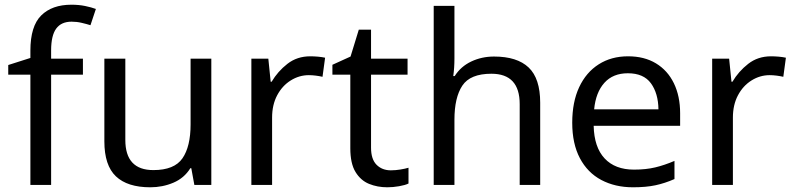

<svg xmlns="http://www.w3.org/2000/svg" viewBox="-20 -785 3371 815"><path d="M332 -468H197V0H109V-468H15V-509L109 -539V-570Q109 -674 155 -719.5Q201 -765 283 -765Q315 -765 341.5 -759.5Q368 -754 387 -747L364 -678Q348 -683 327 -688Q306 -693 284 -693Q240 -693 218.5 -663.5Q197 -634 197 -571V-536H332Z M877 -536V0H805L792 -71H788Q762 -29 716 -9.5Q670 10 618 10Q521 10 472 -36.5Q423 -83 423 -185V-536H512V-191Q512 -63 631 -63Q720 -63 754.5 -113Q789 -163 789 -257V-536Z M1297 -546Q1312 -546 1329.5 -544.5Q1347 -543 1360 -540L1349 -459Q1336 -462 1320.5 -464Q1305 -466 1291 -466Q1250 -466 1214 -443.5Q1178 -421 1156.5 -380.5Q1135 -340 1135 -286V0H1047V-536H1119L1129 -438H1133Q1159 -482 1200 -514Q1241 -546 1297 -546Z M1639 -62Q1659 -62 1680 -65.5Q1701 -69 1714 -73V-6Q1700 1 1674 5.5Q1648 10 1624 10Q1582 10 1546.5 -4.5Q1511 -19 1489 -55Q1467 -91 1467 -156V-468H1391V-510L1468 -545L1503 -659H1555V-536H1710V-468H1555V-158Q1555 -109 1578.5 -85.5Q1602 -62 1639 -62Z M1909 -537Q1909 -497 1904 -462H1910Q1936 -503 1980.5 -524Q2025 -545 2077 -545Q2175 -545 2224 -498.5Q2273 -452 2273 -349V0H2186V-343Q2186 -472 2066 -472Q1976 -472 1942.5 -421.5Q1909 -371 1909 -277V0H1821V-760H1909Z M2646 -546Q2715 -546 2764.5 -516Q2814 -486 2840.5 -431.5Q2867 -377 2867 -304V-251H2500Q2502 -160 2546.5 -112.5Q2591 -65 2671 -65Q2722 -65 2761.5 -74.5Q2801 -84 2843 -102V-25Q2802 -7 2762 1.5Q2722 10 2667 10Q2591 10 2532.5 -21Q2474 -52 2441.5 -113.5Q2409 -175 2409 -264Q2409 -352 2438.5 -415Q2468 -478 2521.5 -512Q2575 -546 2646 -546ZM2645 -474Q2582 -474 2545.5 -433.5Q2509 -393 2502 -321H2775Q2774 -389 2743 -431.5Q2712 -474 2645 -474Z M3253 -546Q3268 -546 3285.5 -544.5Q3303 -543 3316 -540L3305 -459Q3292 -462 3276.5 -464Q3261 -466 3247 -466Q3206 -466 3170 -443.5Q3134 -421 3112.5 -380.5Q3091 -340 3091 -286V0H3003V-536H3075L3085 -438H3089Q3115 -482 3156 -514Q3197 -546 3253 -546Z"/></svg>

Font: Noto Sans Tifinagh APT
Style: Regular
Weight: 400
Designer: JamraPatel
Foundry: JamraPatel LLC
Version: Version 2.006; ttfautohint (v1.8.4.7-5d5b)